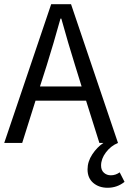

<svg xmlns="http://www.w3.org/2000/svg" viewBox="-20 -676 609 908"><path d="M0 0 222 -656H316L538 0Q504 14 481 44.5Q458 75 458 107Q458 129 471.5 141Q485 153 504 153Q527 153 546 139L569 184Q534 212 489 212Q448 212 421 189Q394 166 394 125Q394 88 416.5 54Q439 20 469 0H450L387 -200H148L85 0ZM169 -267H366L335 -367Q303 -469 270 -588H266Q233 -469 201 -367Z"/></svg>

Font: RibengUni
Style: Regular
Weight: 400
Designer: (1) Dr. Andrew Glass (Senior Program Manager at Microsoft Corporation)
(2) Bivuti Chakma (Chakma Font Designer & Keyboar
Foundry: Bivuti Chakma
Version: Version 2.2022; Updated on: 03 June 2022; Friday